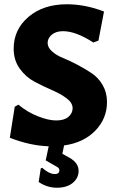

<svg xmlns="http://www.w3.org/2000/svg" viewBox="-20 -675 550 899"><path d="M293 -655Q379 -655 467 -621L441 -485L417 -476Q335 -529 275 -529Q242 -529 222.5 -512.5Q203 -496 203 -474Q203 -453 223.5 -434.5Q244 -416 275 -403.5Q306 -391 342 -372Q378 -353 409 -332.5Q440 -312 460.5 -277Q481 -242 481 -197Q481 -120 426.5 -63.5Q372 -7 280 6L272 45L306 64Q348 88 348 125Q348 159 320.5 181.5Q293 204 247 204Q200 204 161 177L171 113L178 111Q210 140 237 140Q258 140 258 122Q258 111 243 104L194 76L208 10Q120 7 26 -30L49 -175L66 -185Q108 -150 157.5 -130.5Q207 -111 243 -111Q281 -111 300.5 -128Q320 -145 320 -168Q320 -194 291.5 -215Q263 -236 222.5 -253.5Q182 -271 141.5 -292.5Q101 -314 72.5 -353.5Q44 -393 44 -447Q44 -537 113.5 -596Q183 -655 293 -655Z"/></svg>

Font: Alegreya Sans SC ExtraBold
Style: Regular
Weight: 800
Designer: Juan Pablo del Peral
Foundry: Huerta Tipografica
Version: Version 2.007